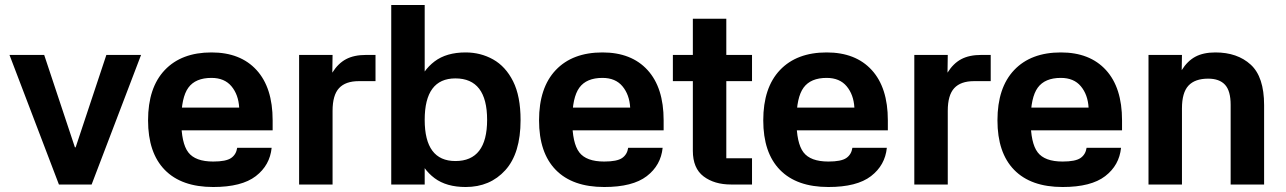

<svg xmlns="http://www.w3.org/2000/svg" viewBox="-20 -739 5149 769"><path d="M347 0H216L18 -519H157L280 -149H283L406 -519H545Z M650 -308H938Q935 -360 907 -393.5Q879 -427 827 -427Q763 -427 734.5 -388Q706 -349 706 -257Q706 -166 734 -129Q762 -92 834 -92Q885 -92 905.5 -106Q926 -120 930 -147H1068Q1061 -77 1004.5 -33.5Q948 10 834 10Q707 10 640 -58.5Q573 -127 573 -257Q573 -388 640 -458.5Q707 -529 827 -529Q943 -529 1007.5 -458.5Q1072 -388 1072 -257V-217H649Z M1312 0H1178V-519H1312L1311 -448Q1334 -485 1366 -502Q1398 -519 1446 -519H1484V-414H1417Q1364 -414 1338 -386Q1312 -358 1312 -295Z M1681 -719V0H1547V-719ZM1845 10Q1768 10 1720.5 -25.5Q1673 -61 1652 -121.5Q1631 -182 1631 -258Q1631 -335 1652 -396Q1673 -457 1720.5 -493Q1768 -529 1845 -529Q1905 -529 1955 -501Q2005 -473 2035 -413.5Q2065 -354 2065 -258Q2065 -125 2004 -57.5Q1943 10 1845 10ZM1804 -94Q1931 -94 1931 -259Q1931 -425 1804 -425Q1681 -425 1681 -259Q1681 -94 1804 -94Z M2216 -308H2504Q2501 -360 2473 -393.5Q2445 -427 2393 -427Q2329 -427 2300.5 -388Q2272 -349 2272 -257Q2272 -166 2300 -129Q2328 -92 2400 -92Q2451 -92 2471.5 -106Q2492 -120 2496 -147H2634Q2627 -77 2570.5 -33.5Q2514 10 2400 10Q2273 10 2206 -58.5Q2139 -127 2139 -257Q2139 -388 2206 -458.5Q2273 -529 2393 -529Q2509 -529 2573.5 -458.5Q2638 -388 2638 -257V-217H2215Z M2992 -414H2889V-105H2992V0H2908Q2841 0 2798 -32.5Q2755 -65 2755 -135V-414H2675V-519H2755V-664H2889V-519H2992Z M3114 -308H3402Q3399 -360 3371 -393.5Q3343 -427 3291 -427Q3227 -427 3198.5 -388Q3170 -349 3170 -257Q3170 -166 3198 -129Q3226 -92 3298 -92Q3349 -92 3369.5 -106Q3390 -120 3394 -147H3532Q3525 -77 3468.5 -33.5Q3412 10 3298 10Q3171 10 3104 -58.5Q3037 -127 3037 -257Q3037 -388 3104 -458.5Q3171 -529 3291 -529Q3407 -529 3471.5 -458.5Q3536 -388 3536 -257V-217H3113Z M3776 0H3642V-519H3776L3775 -448Q3798 -485 3830 -502Q3862 -519 3910 -519H3948V-414H3881Q3828 -414 3802 -386Q3776 -358 3776 -295Z M4052 -308H4340Q4337 -360 4309 -393.5Q4281 -427 4229 -427Q4165 -427 4136.5 -388Q4108 -349 4108 -257Q4108 -166 4136 -129Q4164 -92 4236 -92Q4287 -92 4307.5 -106Q4328 -120 4332 -147H4470Q4463 -77 4406.5 -33.5Q4350 10 4236 10Q4109 10 4042 -58.5Q3975 -127 3975 -257Q3975 -388 4042 -458.5Q4109 -529 4229 -529Q4345 -529 4409.5 -458.5Q4474 -388 4474 -257V-217H4051Z M4714 0H4580V-519H4714L4713 -458Q4736 -495 4768 -512Q4800 -529 4848 -529Q4936 -529 4989.5 -480Q5043 -431 5043 -318V0H4909V-319Q4909 -375 4886.5 -399.5Q4864 -424 4819 -424Q4766 -424 4740 -396Q4714 -368 4714 -305Z"/></svg>

Font: 42dot Sans ExtraBold
Style: Regular
Weight: 800
Designer: 42dot
Version: Version 1.000